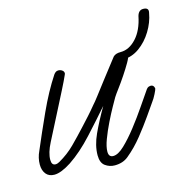

<svg xmlns="http://www.w3.org/2000/svg" viewBox="-90 -511 613 610"><g transform="rotate(-15 216.5 -206.5)"><path d="M216 22Q199 22 185 12Q171 2 171 -23Q171 -55 187.5 -91Q204 -127 229 -170Q197 -133 157.5 -90Q118 -47 79 -21Q45 1 23 1Q5 1 -4.5 -11Q-14 -23 -14 -42Q-14 -64 -4 -85Q18 -137 46 -198.5Q74 -260 105 -307Q108 -311 111.5 -313.5Q115 -316 120 -316Q127 -316 132.5 -312Q138 -308 138 -302Q138 -300 136 -296Q130 -282 114.5 -251.5Q99 -221 79 -182Q59 -143 38 -102Q22 -71 22 -48Q22 -30 35 -30Q41 -30 48 -34Q78 -51 101 -74Q124 -97 146 -121Q160 -136 173.5 -151Q187 -166 200 -182Q205 -187 219.5 -206Q234 -225 252 -248.5Q270 -272 284.5 -290.5Q299 -309 302 -313Q310 -321 326 -321Q334 -321 340.5 -317.5Q347 -314 347 -306Q347 -299 337.5 -282.5Q328 -266 315 -246.5Q302 -227 290 -211Q278 -195 273 -187Q269 -180 258 -160.5Q247 -141 234.5 -115.5Q222 -90 213 -66Q204 -42 204 -26Q204 -8 219 -8Q235 -8 256 -28Q277 -48 300 -77.5Q323 -107 343 -136.5Q363 -166 377 -186Q381 -191 385 -192Q389 -193 391 -193Q401 -193 403 -181Q403 -178 396 -164Q389 -150 382 -141Q373 -128 354.5 -101.5Q336 -75 312.5 -45.5Q289 -16 261 7Q243 22 216 22ZM327 -296Q321 -296 317.5 -300.5Q314 -305 314 -309Q314 -321 327 -321Q355 -321 378.5 -346.5Q402 -372 411 -417Q416 -435 431 -435Q451 -435 446 -417Q441 -388 424 -360Q407 -332 382 -314Q357 -296 327 -296Z"/></g></svg>

Font: Ms Madi
Style: Regular
Weight: 400
Designer: Robert E. Leuschke
Foundry: Robert E. Leuschke
Version: Version 1.010; ttfautohint (v1.8.3)